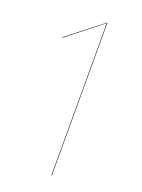

<svg xmlns="http://www.w3.org/2000/svg" viewBox="-129 -720 575 780"><g transform="rotate(20 158.5 -330.0)"><path d="M196.8 -660.2V0H194.8V-658.2L45.9 -541L44.9 -543L194.8 -660.2Z"/></g></svg>

Font: Fira Sans Compressed Two
Style: Regular
Weight: 100
Width: 1
Designer: Carrois Corporate & Edenspiekermann AG
Foundry: Carrois Corporate GbR & Edenspiekermann AG
Version: Version 4.203;PS 004.203;hotconv 1.0.88;makeotf.lib2.5.64775